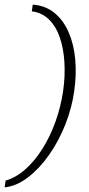

<svg xmlns="http://www.w3.org/2000/svg" viewBox="-29 -686 382 827"><path d="M-9 121 -5 92Q40 79 80.5 43Q121 7 154 -45.5Q187 -98 210 -162Q233 -226 243 -295Q252 -358 248.5 -417Q245 -476 229 -523.5Q213 -571 182.5 -601.5Q152 -632 108 -637L112 -666Q167 -662 205.5 -630.5Q244 -599 266.5 -547.5Q289 -496 295 -431Q301 -366 291 -296Q281 -222 252.5 -150Q224 -78 182.5 -19Q141 40 91.5 78Q42 116 -9 121Z"/></svg>

Font: Alumni Sans Light
Style: Italic
Weight: 300
Italic angle: -8°
Version: Version 1.016